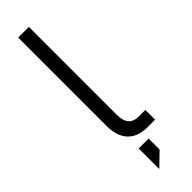

<svg xmlns="http://www.w3.org/2000/svg" viewBox="-292 -689 856 856"><g transform="rotate(-45 136.0 -260.5)"><path d="M107.4 -34.2Q75.2 -68.4 75.2 -132.8V-690.4H142.6V-136.7Q142.6 -98.6 158.2 -80.1Q173.8 -61.5 207 -61.5H248V0H200.2Q139.6 0 107.4 -34.2ZM105.5 39.1H168V108.4L105.5 168.9Z"/></g></svg>

Font: Dinish
Style: Regular
Weight: 400
Designer: Bert Driehuis
Foundry: Playbeing
Version: Version 3.006; git-39231f3c-release